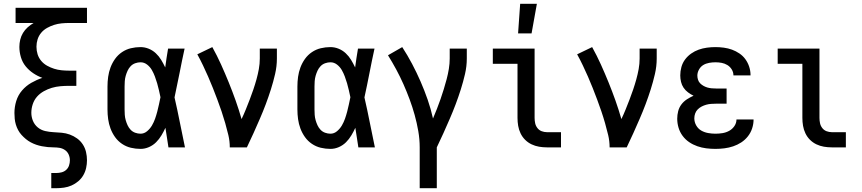

<svg xmlns="http://www.w3.org/2000/svg" viewBox="-20 -776 4540 1011"><path d="M250 215V135H276Q290 135 304 131.5Q318 128 328.5 118.5Q339 109 343.5 95.5Q348 82 348 68Q348 52 341.5 37.5Q335 23 322 14Q309 5 293.5 2.5Q278 0 262.5 0Q247 0 231.5 -1.5Q216 -3 200.5 -6Q185 -9 170.5 -14Q156 -19 142 -26.5Q128 -34 116 -44Q104 -54 93.5 -65.5Q83 -77 75.5 -91Q68 -105 63.5 -120Q59 -135 57.5 -150.5Q56 -166 56 -181Q56 -213 65.5 -244Q75 -275 96 -299.5Q117 -324 145 -340Q173 -356 203 -366Q178 -375 155 -390.5Q132 -406 115 -427Q98 -448 90 -475Q82 -502 82 -529Q82 -548 86.5 -567Q91 -586 101 -602.5Q111 -619 125.5 -632Q140 -645 157 -655H62V-735H438V-655H344Q324 -655 304 -653Q284 -651 265 -645Q246 -639 228 -629Q210 -619 197 -603.5Q184 -588 178 -569Q172 -550 172 -530Q172 -509 178 -490Q184 -471 197 -455.5Q210 -440 228 -430Q246 -420 265 -414Q284 -408 304 -406Q324 -404 344 -404H382V-324H344Q321 -324 298 -322Q275 -320 253 -313.5Q231 -307 210.5 -295.5Q190 -284 175 -267Q160 -250 152.5 -227.5Q145 -205 145 -182Q145 -160 153.5 -139.5Q162 -119 179 -105Q196 -91 218 -86Q240 -81 261.5 -80Q283 -79 305 -77Q327 -75 347.5 -67.5Q368 -60 386 -47Q404 -34 416 -15.5Q428 3 433 24.5Q438 46 438 68Q438 88 433.5 108.5Q429 129 418.5 147Q408 165 392 178.5Q376 192 357 200.5Q338 209 317 212Q296 215 276 215Z M720 8Q694 8 669 2Q644 -4 622.5 -18.5Q601 -33 586 -54Q571 -75 562 -99Q553 -123 549.5 -148.5Q546 -174 546 -200V-320Q546 -346 549.5 -371.5Q553 -397 562 -421Q571 -445 586 -466Q601 -487 622.5 -501.5Q644 -516 669 -522Q694 -528 720 -528Q742 -528 763 -519.5Q784 -511 800.5 -495.5Q817 -480 828.5 -461Q840 -442 850 -421Q853 -446 857 -470.5Q861 -495 865 -520H952Q938 -456 925.5 -391.5Q913 -327 899 -263Q914 -198 927 -132Q940 -66 954 0H867Q863 -26 859 -52Q855 -78 851 -103Q842 -83 830 -63Q818 -43 802 -27Q786 -11 764.5 -1.5Q743 8 720 8ZM720 -72Q739 -72 754.5 -85Q770 -98 780 -115Q790 -132 796.5 -150.5Q803 -169 808 -188Q813 -207 817 -226Q821 -245 825 -264Q821 -282 817 -300.5Q813 -319 807.5 -337.5Q802 -356 795.5 -373.5Q789 -391 779.5 -407.5Q770 -424 754.5 -436Q739 -448 720 -448Q706 -448 692 -443Q678 -438 668 -427.5Q658 -417 652 -404Q646 -391 642 -377Q638 -363 637 -348.5Q636 -334 636 -320V-200Q636 -186 637 -171.5Q638 -157 642 -143Q646 -129 652 -116Q658 -103 668 -92.5Q678 -82 692 -77Q706 -72 720 -72Z M1190 0Q1190 -33 1182.5 -64.5Q1175 -96 1166 -127.5Q1157 -159 1146.5 -190Q1136 -221 1124.5 -251.5Q1113 -282 1101 -312.5Q1089 -343 1076 -372.5Q1063 -402 1049 -431.5Q1035 -461 1019 -490L1098 -528Q1123 -483 1144 -436.5Q1165 -390 1184.5 -342Q1204 -294 1221 -246Q1238 -198 1252 -149Q1264 -174 1274.5 -200Q1285 -226 1295 -252Q1305 -278 1314 -304.5Q1323 -331 1330.5 -358Q1338 -385 1343 -412.5Q1348 -440 1348 -468V-520H1438V-468Q1438 -427 1428.5 -386Q1419 -345 1406.5 -305.5Q1394 -266 1379.5 -227.5Q1365 -189 1348.5 -151Q1332 -113 1315 -75Q1298 -37 1280 0Z M1720 8Q1694 8 1669 2Q1644 -4 1622.5 -18.5Q1601 -33 1586 -54Q1571 -75 1562 -99Q1553 -123 1549.5 -148.5Q1546 -174 1546 -200V-320Q1546 -346 1549.5 -371.5Q1553 -397 1562 -421Q1571 -445 1586 -466Q1601 -487 1622.5 -501.5Q1644 -516 1669 -522Q1694 -528 1720 -528Q1742 -528 1763 -519.5Q1784 -511 1800.5 -495.5Q1817 -480 1828.5 -461Q1840 -442 1850 -421Q1853 -446 1857 -470.5Q1861 -495 1865 -520H1952Q1938 -456 1925.5 -391.5Q1913 -327 1899 -263Q1914 -198 1927 -132Q1940 -66 1954 0H1867Q1863 -26 1859 -52Q1855 -78 1851 -103Q1842 -83 1830 -63Q1818 -43 1802 -27Q1786 -11 1764.5 -1.5Q1743 8 1720 8ZM1720 -72Q1739 -72 1754.5 -85Q1770 -98 1780 -115Q1790 -132 1796.5 -150.5Q1803 -169 1808 -188Q1813 -207 1817 -226Q1821 -245 1825 -264Q1821 -282 1817 -300.5Q1813 -319 1807.5 -337.5Q1802 -356 1795.5 -373.5Q1789 -391 1779.5 -407.5Q1770 -424 1754.5 -436Q1739 -448 1720 -448Q1706 -448 1692 -443Q1678 -438 1668 -427.5Q1658 -417 1652 -404Q1646 -391 1642 -377Q1638 -363 1637 -348.5Q1636 -334 1636 -320V-200Q1636 -186 1637 -171.5Q1638 -157 1642 -143Q1646 -129 1652 -116Q1658 -103 1668 -92.5Q1678 -82 1692 -77Q1706 -72 1720 -72Z M2190 215V0Q2190 -43 2182.5 -86Q2175 -129 2163.5 -170.5Q2152 -212 2137 -252.5Q2122 -293 2104.5 -332.5Q2087 -372 2066.5 -410Q2046 -448 2023 -485L2098 -528Q2126 -485 2150 -439.5Q2174 -394 2194.5 -347Q2215 -300 2232 -251Q2249 -202 2260 -152Q2271 -178 2281 -203.5Q2291 -229 2300 -255Q2309 -281 2317 -307Q2325 -333 2332 -359.5Q2339 -386 2343.5 -413.5Q2348 -441 2348 -468V-520H2438V-468Q2438 -427 2428.5 -386Q2419 -345 2406.5 -305.5Q2394 -266 2379.5 -227.5Q2365 -189 2348.5 -151Q2332 -113 2315 -75Q2298 -37 2280 0V215Z M2860 0Q2839 0 2818.5 -3.5Q2798 -7 2779 -16Q2760 -25 2745 -40Q2730 -55 2721 -74Q2712 -93 2708.5 -113.5Q2705 -134 2705 -155V-440H2575V-520H2795V-155Q2795 -141 2798 -127Q2801 -113 2810 -101.5Q2819 -90 2832.5 -85Q2846 -80 2860 -80H2934V0ZM2708 -600 2719 -756H2807L2779 -600Z M3190 0Q3190 -33 3182.5 -64.5Q3175 -96 3166 -127.5Q3157 -159 3146.5 -190Q3136 -221 3124.5 -251.5Q3113 -282 3101 -312.5Q3089 -343 3076 -372.5Q3063 -402 3049 -431.5Q3035 -461 3019 -490L3098 -528Q3123 -483 3144 -436.5Q3165 -390 3184.5 -342Q3204 -294 3221 -246Q3238 -198 3252 -149Q3264 -174 3274.5 -200Q3285 -226 3295 -252Q3305 -278 3314 -304.5Q3323 -331 3330.5 -358Q3338 -385 3343 -412.5Q3348 -440 3348 -468V-520H3438V-468Q3438 -427 3428.5 -386Q3419 -345 3406.5 -305.5Q3394 -266 3379.5 -227.5Q3365 -189 3348.5 -151Q3332 -113 3315 -75Q3298 -37 3280 0Z M3747 8Q3723 8 3699 5Q3675 2 3652 -6Q3629 -14 3609 -27.5Q3589 -41 3574.5 -60.5Q3560 -80 3553 -103.5Q3546 -127 3546 -151Q3546 -171 3551 -190.5Q3556 -210 3568 -226Q3580 -242 3597 -253Q3614 -264 3632 -272Q3617 -279 3603 -289.5Q3589 -300 3579.5 -314Q3570 -328 3566 -345Q3562 -362 3562 -379Q3562 -401 3568 -423Q3574 -445 3587.5 -463Q3601 -481 3619.5 -494Q3638 -507 3659 -514.5Q3680 -522 3702.5 -525Q3725 -528 3747 -528Q3769 -528 3791.5 -525Q3814 -522 3834.5 -514.5Q3855 -507 3873.5 -494.5Q3892 -482 3905 -464Q3918 -446 3925 -424.5Q3932 -403 3932 -381V-379H3842Q3842 -396 3833 -410.5Q3824 -425 3810 -433.5Q3796 -442 3780 -445Q3764 -448 3747 -448Q3731 -448 3714 -445Q3697 -442 3683 -433.5Q3669 -425 3660.5 -409.5Q3652 -394 3652 -378Q3652 -367 3655.5 -356Q3659 -345 3667 -337Q3675 -329 3685 -323.5Q3695 -318 3705.5 -315Q3716 -312 3727.5 -311Q3739 -310 3750 -310H3806V-230H3750Q3737 -230 3724 -229Q3711 -228 3698.5 -224.5Q3686 -221 3674.5 -215Q3663 -209 3654 -200Q3645 -191 3640.5 -178.5Q3636 -166 3636 -153Q3636 -133 3646 -115.5Q3656 -98 3672.5 -88.5Q3689 -79 3708.5 -75.5Q3728 -72 3747 -72Q3766 -72 3784.5 -75Q3803 -78 3819.5 -87Q3836 -96 3847 -112Q3858 -128 3858 -147H3948V-146Q3948 -123 3940.5 -100Q3933 -77 3918 -58Q3903 -39 3883 -26Q3863 -13 3840.5 -5.5Q3818 2 3794.5 5Q3771 8 3747 8Z M4360 0Q4339 0 4318.5 -3.5Q4298 -7 4279 -16Q4260 -25 4245 -40Q4230 -55 4221 -74Q4212 -93 4208.5 -113.5Q4205 -134 4205 -155V-440H4075V-520H4295V-155Q4295 -141 4298 -127Q4301 -113 4310 -101.5Q4319 -90 4332.5 -85Q4346 -80 4360 -80H4434V0Z"/></svg>

Font: Iosevka SS10 Medium
Style: Regular
Weight: 500
Monospace: yes
Designer: Belleve Invis
Foundry: Belleve Invis
Version: Version 28.0.6; ttfautohint (v1.8.4)